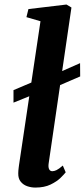

<svg xmlns="http://www.w3.org/2000/svg" viewBox="-20 -838 382 868"><path d="M41 -374V-430.5L147 -475.5L201.5 -490.5L342 -552.5L342.5 -492.5L199 -430.5L142.5 -415ZM200 -99.5Q197.5 -82.5 202 -73.2Q206.5 -64 216.5 -64Q225 -64 235.2 -68.8Q245.5 -73.5 264 -89.5L277 -59Q270.5 -50.5 253.8 -34Q237 -17.5 208.8 -3.8Q180.5 10 139.5 10Q121 10 103 3.8Q85 -2.5 73.5 -16.8Q62 -31 62.5 -54.5Q62.5 -59.5 63 -66.5Q63.5 -73.5 64.5 -80.5Q65.5 -87.5 66 -92L163 -742L99.5 -760.5L108.5 -797L280.5 -817.5L303 -804Z"/></svg>

Font: Merriweather 28pt
Style: Bold Italic
Weight: 700
Italic angle: -7.8°
Version: Version 2.101